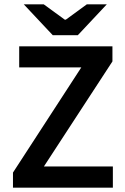

<svg xmlns="http://www.w3.org/2000/svg" viewBox="-20 -868 580 888"><path d="M40 0V-69.8L356 -556.2H68.8V-653.8H500V-584L183.1 -98.1H502V0ZM224.1 -705.1 89.8 -848.1H182.1L279.8 -776.9H284.2L381.8 -848.1H474.1L339.8 -705.1Z"/></svg>

Font: Source Sans 3 Semibold
Style: Regular
Weight: 600
Designer: Paul D. Hunt
Foundry: Adobe
Version: Version 3.052;hotconv 1.1.0;makeotfexe 2.6.0